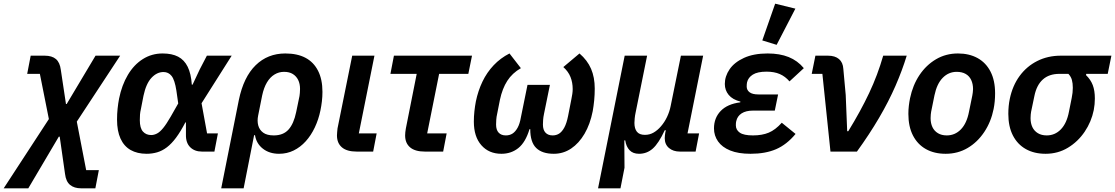

<svg xmlns="http://www.w3.org/2000/svg" viewBox="-98 -825 6069 1045"><path d="M69 -522H145Q185 -522 206.5 -503.5Q228 -485 233 -445L261 -259H265L422 -522H556L320 -163L371 101H440L421 200H344Q306 200 283.5 181.5Q261 163 256 122L227 -81H222L56 200H-78L168 -177L119 -423H50Z M1088 -99 1069 0H1001Q961 0 937 -24Q913 -48 914 -92V-159H911Q885 -109 860.5 -76Q836 -43 810.5 -23.5Q785 -4 757.5 4Q730 12 700 12Q649 12 613 -8.5Q577 -29 558 -70.5Q539 -112 539 -174Q539 -205 542 -233.5Q545 -262 550 -288Q565 -362 598 -417.5Q631 -473 679.5 -503.5Q728 -534 787 -534Q838 -534 871.5 -516.5Q905 -499 923.5 -461.5Q942 -424 946 -364H950L989 -447L1028 -522H1163L999 -263L1029 -99ZM725 -90Q740 -90 756 -98Q772 -106 790 -128Q808 -150 831 -190L872 -262L862 -332Q853 -390 836 -411.5Q819 -433 792 -433Q756 -433 726.5 -401.5Q697 -370 683 -304L669 -232Q665 -215 664 -201.5Q663 -188 663 -171Q663 -128 680 -109Q697 -90 725 -90Z M1106 200 1202 -281Q1228 -406 1293.5 -470Q1359 -534 1455 -534Q1520 -534 1564.5 -510.5Q1609 -487 1633 -440Q1657 -393 1657 -325Q1657 -299 1654 -273.5Q1651 -248 1646 -224Q1636 -175 1615.5 -131.5Q1595 -88 1566 -56Q1537 -24 1500.5 -6Q1464 12 1421 12Q1368 12 1332.5 -16Q1297 -44 1290 -89H1285L1228 200ZM1392 -88Q1444 -88 1472.5 -120Q1501 -152 1514 -215L1532 -302Q1533 -309 1534 -319Q1535 -329 1535 -341Q1535 -369 1525 -389.5Q1515 -410 1496 -422Q1477 -434 1448 -434Q1420 -434 1396 -419.5Q1372 -405 1355 -376.5Q1338 -348 1329 -306L1307 -196Q1301 -167 1307.5 -142.5Q1314 -118 1334.5 -103Q1355 -88 1392 -88Z M1952 -99 1933 0H1843Q1790 0 1763 -23Q1736 -46 1736 -88Q1736 -95 1737 -105.5Q1738 -116 1739 -126L1819 -522H1940L1855 -99Z M2314 0H2214Q2161 0 2134 -23Q2107 -46 2107 -88Q2107 -95 2108 -105.5Q2109 -116 2111 -126L2170 -423H2027L2046 -522H2471L2451 -423H2292L2227 -99H2333Z M2895 -363 2863 -206Q2859 -187 2858 -172Q2857 -157 2857 -147Q2857 -118 2871 -103Q2885 -88 2910 -88Q2930 -88 2945.5 -98Q2961 -108 2973.5 -131Q2986 -154 2994 -194L3012 -286Q3015 -300 3017 -314Q3019 -328 3019 -340Q3019 -376 3007 -406Q2995 -436 2968 -460L3056 -534Q3099 -497 3119 -450.5Q3139 -404 3139 -343Q3139 -310 3136 -279Q3133 -248 3128 -220Q3114 -149 3083.5 -97Q3053 -45 3010.5 -16.5Q2968 12 2916 12Q2853 12 2820.5 -19.5Q2788 -51 2788 -122H2784Q2762 -50 2723 -19Q2684 12 2631 12Q2563 12 2522 -34.5Q2481 -81 2481 -163Q2481 -191 2484 -219Q2487 -247 2492 -273Q2504 -331 2528 -381Q2552 -431 2589 -470Q2626 -509 2675 -534L2737 -454Q2690 -427 2663 -385Q2636 -343 2623 -282L2608 -206Q2604 -189 2603 -173Q2602 -157 2602 -147Q2602 -118 2616 -103Q2630 -88 2655 -88Q2676 -88 2691.5 -98Q2707 -108 2719 -129.5Q2731 -151 2737 -186L2773 -363Z M3279 200H3157L3302 -522H3424L3361 -210Q3358 -196 3356.5 -181Q3355 -166 3355 -156Q3355 -125 3368.5 -108Q3382 -91 3412 -91Q3438 -91 3459.5 -103.5Q3481 -116 3499 -137Q3519 -160 3532.5 -188.5Q3546 -217 3552 -247L3608 -522H3729L3644 -99H3707L3688 0H3602Q3566 0 3543 -19.5Q3520 -39 3520 -73Q3520 -80 3521 -88.5Q3522 -97 3523 -103L3526 -116H3520Q3487 -45 3455 -16.5Q3423 12 3380 12Q3347 12 3328.5 -7.5Q3310 -27 3305 -61H3300L3301 88Z M4157 -157 4232 -96Q4184 -38 4126 -13Q4068 12 3987 12Q3920 12 3876 -6Q3832 -24 3810 -55.5Q3788 -87 3788 -126Q3788 -183 3824.5 -221Q3861 -259 3931 -268L3932 -272Q3889 -283 3868 -308.5Q3847 -334 3847 -368Q3847 -410 3873 -448Q3899 -486 3951.5 -510Q4004 -534 4080 -534Q4146 -534 4194.5 -514.5Q4243 -495 4277 -454L4199 -382Q4176 -409 4146 -422Q4116 -435 4074 -435Q4025 -435 3999.5 -419Q3974 -403 3968 -377Q3967 -372 3966.5 -366.5Q3966 -361 3966 -354Q3966 -335 3981.5 -323Q3997 -311 4030 -311H4137L4119 -223H4000Q3962 -223 3938.5 -208Q3915 -193 3909 -165Q3908 -161 3907.5 -156Q3907 -151 3907 -143Q3907 -118 3928.5 -103Q3950 -88 4000 -88Q4050 -88 4086 -103Q4122 -118 4157 -157ZM4231 -778 4129 -581 4051 -605 4121 -805Z M4566 0H4422L4378 -423H4320L4340 -522H4408Q4447 -522 4468.5 -503.5Q4490 -485 4492 -450L4505 -308L4513 -111H4519Q4586 -220 4632.5 -318.5Q4679 -417 4709 -522H4837Q4813 -443 4776 -358Q4739 -273 4686.5 -183.5Q4634 -94 4566 0Z M5049 12Q4987 12 4941.5 -13.5Q4896 -39 4871 -87.5Q4846 -136 4846 -205Q4846 -228 4848.5 -249Q4851 -270 4855 -290Q4870 -362 4906.5 -416.5Q4943 -471 4996.5 -502.5Q5050 -534 5116 -534Q5177 -534 5222.5 -509Q5268 -484 5293 -435.5Q5318 -387 5318 -317Q5318 -295 5316 -273.5Q5314 -252 5310 -232Q5296 -162 5259 -106.5Q5222 -51 5168.5 -19.5Q5115 12 5049 12ZM5055 -88Q5100 -88 5132 -121Q5164 -154 5176 -217L5194 -305Q5195 -312 5196.5 -321Q5198 -330 5198 -340Q5198 -368 5188 -389.5Q5178 -411 5158 -422.5Q5138 -434 5109 -434Q5065 -434 5033 -401.5Q5001 -369 4988 -306L4970 -217Q4969 -211 4968 -202Q4967 -193 4967 -182Q4967 -154 4977 -133Q4987 -112 5007 -100Q5027 -88 5055 -88Z M5931 -423H5814L5813 -416Q5838 -392 5849.5 -362Q5861 -332 5861 -289Q5861 -273 5859.5 -257.5Q5858 -242 5855 -226Q5842 -162 5805.5 -108Q5769 -54 5714.5 -21Q5660 12 5593 12Q5531 12 5485.5 -13.5Q5440 -39 5415 -87.5Q5390 -136 5390 -205Q5390 -227 5392 -247.5Q5394 -268 5398 -287Q5413 -359 5451.5 -411.5Q5490 -464 5547.5 -493Q5605 -522 5676 -522H5951ZM5717 -423H5668Q5612 -423 5578 -392.5Q5544 -362 5532 -303L5514 -217Q5513 -211 5512 -202Q5511 -193 5511 -182Q5511 -154 5521 -133Q5531 -112 5551 -100Q5571 -88 5599 -88Q5644 -88 5676 -121Q5708 -154 5720 -217L5735 -292Q5738 -307 5739.5 -320Q5741 -333 5741 -347Q5741 -372 5736 -390Q5731 -408 5717 -423Z"/></svg>

Font: IBM Plex Sans SemiBold
Style: Italic
Weight: 600
Italic angle: -11.31°
Designer: Mike Abbink, Paul van der Laan, Pieter van Rosmalen
Foundry: Bold Monday
Version: Version 3.201